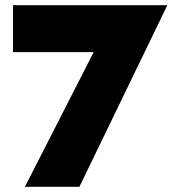

<svg xmlns="http://www.w3.org/2000/svg" viewBox="-20 -720 666 740"><path d="M30 -519H341L76 0H286L625 -700H30Z"/></svg>

Font: Jost ExtraBold
Style: Regular
Weight: 800
Version: Version 3.710